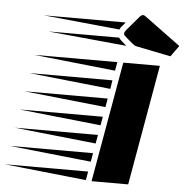

<svg xmlns="http://www.w3.org/2000/svg" viewBox="-308 -936 962 993"><g transform="rotate(5 172.5 -439.5)"><path d="M204 0 314 -625H504L394 0ZM275 -580 -148 -625H283ZM259 -484 -165 -529H266ZM242 -388 -182 -433H250ZM225 -292 -199 -337H233ZM208 -196 -216 -241H216ZM191 -100 -233 -145H199ZM174 -3 -250 -48H182ZM554 -679 380 -714Q369 -716 364 -719Q359 -722 354 -726L309 -765Q305 -769 305 -775Q305 -783 314 -794L377 -868Q386 -879 395 -879Q400 -879 406 -875L595 -736ZM279 -794 -116 -833H308Q301 -823 292.5 -814.5Q284 -806 279 -794ZM322 -713 -86 -752H281Q286 -745 294 -737.5Q302 -730 322 -713Z"/></g></svg>

Font: Faster One
Style: Regular
Weight: 400
Designer: Eduardo Rodriguez Tunni
Foundry: Eduardo Rodriguez Tunni
Version: Version 1.003; ttfautohint (v1.8.4.7-5d5b);gftools[0.9.23]